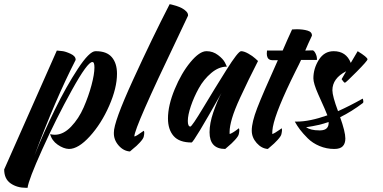

<svg xmlns="http://www.w3.org/2000/svg" viewBox="-206 -682 1834 919"><path d="M66 -440Q76 -439 91.5 -437.5Q107 -436 132 -424.5Q157 -413 156 -395Q60 -208 -41 62Q3 -48 57 -158Q111 -268 166.5 -352.5Q222 -437 251 -437Q252 -437 253 -437Q305 -437 329.5 -408Q354 -379 354 -329Q354 -261 316.5 -175.5Q279 -90 224 -29.5Q169 31 124 31Q98 30 70 10.5Q42 -9 34 -40Q45 -37 56 -37Q97 -37 134 -75.5Q171 -114 194.5 -168Q218 -222 232 -274.5Q246 -327 246 -359Q246 -386 236 -385Q213 -386 138 -250.5Q63 -115 -3.5 32.5Q-70 180 -74 217Q-77 217 -81 217Q-125 217 -155.5 195.5Q-186 174 -186 129Z M606 -662Q610 -661 616 -660Q622 -659 637.5 -654Q653 -649 664.5 -643Q676 -637 685.5 -627.5Q695 -618 694 -607Q682 -581 642 -497Q437 -70 437 -29Q437 -29 438 -29Q445 -29 482 -56Q487 -51 482 -28Q480 -18 463.5 0Q447 18 431 30L416 43Q385 41 361.5 14Q338 -13 339 -47Q338 -97 430.5 -299Q523 -501 606 -662Z M783 -437Q813 -437 837.5 -418.5Q862 -400 871 -382L880 -363Q880 -363 879 -363Q841 -363 805 -332.5Q769 -302 745.5 -259.5Q722 -217 707.5 -174Q693 -131 693 -103Q693 -77 705 -76Q713 -77 767 -167Q821 -257 877.5 -347Q934 -437 948 -437Q962 -437 982.5 -425.5Q1003 -414 1016 -402L1029 -390Q997 -326 984 -300Q971 -274 943.5 -214.5Q916 -155 904.5 -115.5Q893 -76 893 -51Q893 -46 893 -42Q893 -41 894 -41Q897 -41 908 -47.5Q919 -54 928 -61L937 -68Q942 -63 937 -40Q935 -30 918.5 -12Q902 6 887 18L872 31Q797 31 797 -49Q797 -92 815 -144.5Q833 -197 854 -237Q721 0 711 0Q652 0 625 -31Q598 -62 598 -115Q598 -177 630 -254.5Q662 -332 705.5 -384.5Q749 -437 782 -437Q783 -437 783 -437Z M1214 -542Q1244 -542 1266 -535.5Q1288 -529 1287 -511Q1280 -497 1270 -474.5Q1260 -452 1255 -440L1289 -441Q1289 -441 1290 -441Q1297 -441 1304.5 -426Q1312 -411 1311 -395H1235Q1228 -379 1209 -342Q1114 -151 1100 -74Q1097 -56 1097 -41Q1097 -41 1098 -41Q1101 -41 1112 -47.5Q1123 -54 1132.5 -61Q1142 -68 1142 -68Q1146 -63 1141 -40Q1139 -30 1122.5 -12Q1106 6 1091 18L1076 31Q1046 29 1022.5 2.5Q999 -24 999 -57Q999 -97 1025 -164.5Q1051 -232 1124 -394Q1120 -394 1111.5 -394Q1103 -394 1096 -394L1089 -395Q1079 -398 1075 -406Q1071 -414 1071 -425Q1071 -429 1072 -440H1147Q1171 -496 1192 -541Q1201 -542 1214 -542Z M1367 -98Q1322 -82 1259 -73Q1281 -58 1321 -58Q1324 -58 1328 -58Q1369 -59 1367 -98ZM1391 -437Q1451 -437 1473 -381L1506 -437Q1553 -408 1553 -398Q1553 -391 1501 -338.5Q1449 -286 1445 -286Q1443 -286 1439 -290Q1435 -294 1432 -299L1429 -303L1451 -341Q1385 -307 1385 -250Q1385 -222 1412 -150Q1468 -175 1530 -210Q1531 -209 1531.5 -206.5Q1532 -204 1533 -198Q1534 -192 1531 -189Q1477 -148 1422 -121Q1447 -51 1447 -19Q1447 5 1434.5 18Q1422 31 1394 31Q1357 31 1323.5 17Q1290 3 1267 -20Q1244 -43 1230 -61.5Q1216 -80 1205 -100Q1210 -100 1215 -100Q1276 -100 1361 -130Q1356 -145 1317 -231Q1294 -283 1294 -307Q1294 -354 1320 -395.5Q1346 -437 1391 -437Z"/></svg>

Font: Vervelle
Style: Script
Weight: 400
Monospace: yes
Designer: Nur Solikh
Foundry: Astageni Type
Version: Version 1.0